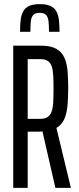

<svg xmlns="http://www.w3.org/2000/svg" viewBox="-20 -909 384 929"><path d="M44 0V-688H178Q225 -688 252 -673Q279 -658 291.5 -630Q304 -602 307 -564Q310 -526 310 -480Q310 -436 306.5 -398Q303 -360 291 -332.5Q279 -305 253 -290L323 0H248L182 -288L205 -276Q197 -274 188 -273Q179 -272 170 -272H114V0ZM114 -334H175Q197 -334 210 -342.5Q223 -351 229.5 -368.5Q236 -386 237.5 -413.5Q239 -441 239 -478Q239 -516 237.5 -543.5Q236 -571 230 -588.5Q224 -606 210.5 -614.5Q197 -623 174 -623H114ZM172 -889Q206 -889 225.5 -879.5Q245 -870 254 -851.5Q263 -833 265.5 -809Q268 -785 268 -755H217Q217 -784 215 -804.5Q213 -825 203.5 -836Q194 -847 172 -847Q150 -847 140.5 -836Q131 -825 129 -804.5Q127 -784 127 -755H77Q77 -785 79.5 -809Q82 -833 91 -851.5Q100 -870 119.5 -879.5Q139 -889 172 -889Z"/></svg>

Font: Saira UltraCondensed Medium
Style: Regular
Weight: 500
Width: 1
Designer: Hector Gatti with collaboration of the Omnibus-Type team
Foundry: Omnibus-Type
Version: Version 1.101